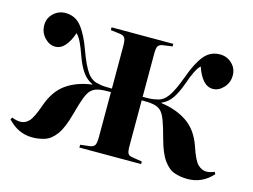

<svg xmlns="http://www.w3.org/2000/svg" viewBox="-78 -655 1050 796"><g transform="rotate(15 446.5 -257.0)"><path d="M113 10Q52 10 7 -39L12 -48Q32 -40 49 -40Q69 -40 85 -56.5Q101 -73 121 -131Q144 -196 189 -227Q234 -258 297 -266V-268Q272 -279 254.5 -303.5Q237 -328 222 -370Q211 -402 200.5 -423.5Q190 -445 179 -455Q167 -419 149 -398.5Q131 -378 107 -378Q82 -378 61.5 -400Q41 -422 41 -453Q41 -483 62.5 -503.5Q84 -524 114 -524Q156 -524 182.5 -491Q209 -458 231 -396Q254 -333 273.5 -306.5Q293 -280 320 -276Q335 -272 349 -271.5Q363 -271 380 -271V-453Q380 -479 374.5 -488Q369 -497 354 -499L313 -504V-516H578V-505L535 -499Q521 -496 516.5 -487.5Q512 -479 512 -455V-271Q529 -271 542.5 -271.5Q556 -272 572 -276Q598 -280 617.5 -306.5Q637 -333 660 -396Q682 -458 708.5 -491Q735 -524 777 -524Q807 -524 828.5 -503.5Q850 -483 850 -453Q850 -422 829.5 -400Q809 -378 784 -378Q760 -378 742 -398.5Q724 -419 712 -455Q701 -445 690.5 -423.5Q680 -402 669 -370Q654 -328 637 -303.5Q620 -279 594 -268V-266Q657 -258 704 -227Q751 -196 774 -131Q793 -73 810 -56.5Q827 -40 847 -40Q862 -40 881 -48L886 -39Q842 10 779 10Q750 10 724 1.5Q698 -7 676.5 -36.5Q655 -66 639 -126Q626 -175 616 -201Q606 -227 594.5 -237.5Q583 -248 566 -252Q552 -255 538.5 -255.5Q525 -256 512 -256V-61Q512 -37 516.5 -28.5Q521 -20 535 -18L578 -11V0H313V-12L354 -17Q369 -19 374.5 -28Q380 -37 380 -63V-256Q368 -256 353.5 -255.5Q339 -255 325 -252Q308 -248 296.5 -237.5Q285 -227 275 -201Q265 -175 252 -126Q236 -66 214.5 -36.5Q193 -7 167 1.5Q141 10 113 10Z"/></g></svg>

Font: Literata 72pt SemiBold
Style: Regular
Weight: 600
Designer: Latin by Veronika Burian and Jose Scaglione. Greek by Irene Vlachou. Cyrillic by Vera Evstafieva.
Foundry: TypeTogether
Version: Version 3.002